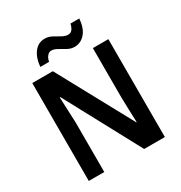

<svg xmlns="http://www.w3.org/2000/svg" viewBox="-209 -1159 1142 1213"><g transform="rotate(-30 362.5 -552.5)"><path d="M640 -93H489L194 -642H190Q192 -592 194 -545.5Q196 -499 198 -453V-93H85V-807H235L530 -264H533Q531 -311 529.5 -357.5Q528 -404 527 -448V-807H640ZM180 -870Q185 -932 214.5 -971.5Q244 -1011 293 -1011Q320 -1011 344.5 -997.5Q369 -984 391.5 -971Q414 -958 436 -958Q470 -958 482 -1012H546Q541 -943 509 -907Q477 -871 432 -871Q406 -871 381.5 -884.5Q357 -898 334 -911.5Q311 -925 290 -925Q275 -925 262 -910.5Q249 -896 244 -870Z"/></g></svg>

Font: Noto Sans Telugu UI SemiCondensed SemiBold
Style: Regular
Weight: 600
Width: 4
Designer: Jelle Bosma - Monotype Design Team
Foundry: Monotype Imaging Inc.
Version: Version 2.005; ttfautohint (v1.8.4.7-5d5b)